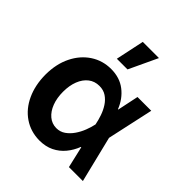

<svg xmlns="http://www.w3.org/2000/svg" viewBox="-216 -921 1069 1069"><g transform="rotate(45 318.5 -386.5)"><path d="M269.5 11.7Q200.7 10.7 147.7 -25.4Q94.7 -61.5 65.2 -125.5Q35.6 -189.5 35.2 -272.5Q35.6 -356 66.7 -418.9Q97.7 -481.9 151.4 -517.3Q205.1 -552.7 272 -552.7Q339.8 -552.7 386.7 -516.6Q433.6 -480.5 457 -420.9H501L534.2 -274.4L601.6 0H491.7L428.2 -274.4Q422.9 -301.3 413.1 -330.1Q403.3 -358.9 387.2 -383.8Q371.1 -408.7 347.9 -424.3Q324.7 -439.9 292.5 -439.9Q255.4 -439.9 228.3 -418.7Q201.2 -397.5 186.5 -359.9Q171.9 -322.3 171.9 -273.4Q171.9 -224.6 186.5 -186.3Q201.2 -147.9 227.3 -126Q253.4 -104 288.1 -103.5Q318.4 -103.5 341.8 -119.9Q365.2 -136.2 382.8 -161.9Q400.4 -187.5 411.6 -216.6Q422.9 -245.6 428.2 -271.5L485.8 -545.9H594.2L534.2 -271.5L501 -126.5H459.5Q444.3 -86.9 418.5 -55.7Q392.6 -24.4 355.7 -6.3Q318.8 11.7 269.5 11.7ZM253.9 -615.2 289.6 -783.7H417L337.9 -615.2Z"/></g></svg>

Font: Inter Cardless Tabular Bold
Style: Bold
Weight: 700
Designer: Rasmus Andersson
Foundry: rsms
Version: Version 4.000;git-4fc901f